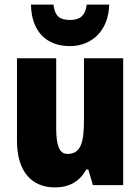

<svg xmlns="http://www.w3.org/2000/svg" viewBox="-20 -807 611 837"><path d="M456 -787H358C352 -736 326 -720 285 -720C240 -720 219 -737 213 -787H115C117 -670 182 -606 285 -606C383 -606 454 -677 456 -787ZM517 -553H346V-289C346 -194 337 -136 274 -136C238 -136 225 -174 225 -248V-553H54V-193C54 -60 118 10 219 10C281 10 327 -15 356 -68H365L385 0H517Z"/></svg>

Font: Noto Sans Sinhala UI Condensed Black
Style: Regular
Weight: 900
Width: 3
Designer: Jelle Bosma - Monotype Design Team
Foundry: Monotype Imaging Inc.
Version: Version 2.006